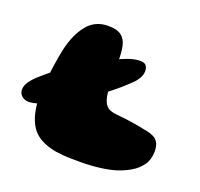

<svg xmlns="http://www.w3.org/2000/svg" viewBox="-115 -736 941 902"><g transform="rotate(20 356.0 -285.0)"><path d="M48.5 -144Q36 -144 24.8 -149.5Q13.5 -155 6.8 -164.8Q0 -174.5 0 -188Q0 -207.5 13 -226.8Q26 -246 47.2 -265.2Q68.5 -284.5 91.5 -303Q115.5 -322.5 150 -345.2Q184.5 -368 221.8 -390.2Q259 -412.5 292 -431.5Q325 -450.5 346 -462Q380.5 -479.5 414.8 -492Q449 -504.5 476.5 -504.5Q497.5 -504.5 506 -494.5Q514.5 -484.5 514.5 -466.5Q514.5 -457.5 512 -449Q509.5 -440.5 505.5 -433Q501.5 -425.5 496 -418.2Q490.5 -411 485 -405Q459 -379 430 -354.2Q401 -329.5 370 -306.2Q339 -283 307.5 -261.5Q276 -240 245.5 -220Q217 -202 178.8 -184.5Q140.5 -167 104.8 -155.5Q69 -144 48.5 -144ZM250.5 32Q159 16 123.5 -38.8Q88 -93.5 88 -186.5Q88 -207.5 89.8 -232.2Q91.5 -257 94.2 -283.8Q97 -310.5 100.8 -337Q104.5 -363.5 108.8 -387.2Q113 -411 117 -429.5Q135.5 -510.5 175 -559Q214.5 -607.5 279 -607.5Q324 -607.5 345.5 -590.8Q367 -574 373.5 -544Q380 -514 380 -474Q380 -461 380 -447.5Q380 -434 380 -420.2Q380 -406.5 380 -392.2Q380 -378 380.5 -364.5Q381 -351 381.8 -338Q382.5 -325 384 -313Q386 -293.5 390.8 -278.2Q395.5 -263 404 -252.5Q412.5 -242 425.8 -236.5Q439 -231 458 -229.5Q502 -225.5 540.5 -219.5Q579 -213.5 602.5 -208Q617.5 -206 634.5 -200.8Q651.5 -195.5 663 -187Q674 -177.5 679.8 -163.5Q685.5 -149.5 685.5 -126.5Q685.5 -87 665.8 -59Q646 -31 614.5 -12.5Q583 6 547.5 17Q515.5 27 468.8 32.8Q422 38.5 375 38.5Q352 38.5 329.5 38.2Q307 38 286.8 36.2Q266.5 34.5 250.5 32Z"/></g></svg>

Font: Gluten Thin ExtraBold
Style: Regular
Weight: 800
Version: Version 1.300